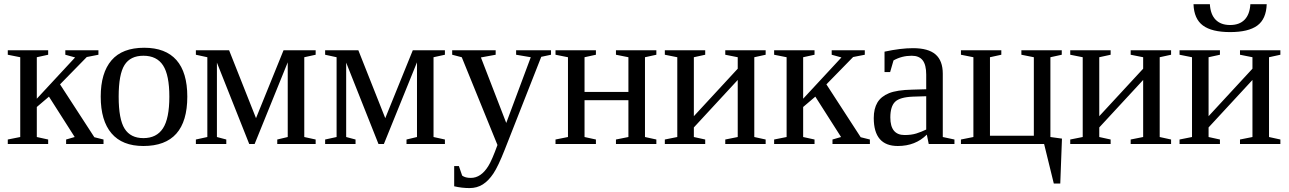

<svg xmlns="http://www.w3.org/2000/svg" viewBox="-20 -705 6312 940"><path d="M79.1 -424.8 18.1 -437V-459H215.8V-437L160.2 -424.8V-221.7L347.7 -423.8L299.8 -437V-459H461.9V-437L404.8 -425.8L273.9 -292L441.9 -33.2L486.8 -22V0H303.7V-22L345.7 -34.2L219.7 -231.9L160.2 -181.2V-34.2L215.8 -22V0H18.1V-22L79.1 -34.2Z M897 -231.9Q897 9.8 682.1 9.8Q578.6 9.8 525.9 -52.2Q473.1 -114.3 473.1 -231.9Q473.1 -348.1 525.9 -409.7Q578.6 -471.2 686 -471.2Q790.5 -471.2 843.8 -410.9Q897 -350.6 897 -231.9ZM809.1 -231.9Q809.1 -337.4 778.3 -384.8Q747.6 -432.1 682.1 -432.1Q618.2 -432.1 589.6 -386.7Q561 -341.3 561 -231.9Q561 -121.1 590.1 -75Q619.1 -28.8 682.1 -28.8Q746.6 -28.8 777.8 -76.7Q809.1 -124.5 809.1 -231.9Z M995.1 -424.8 939 -437V-459H1101.6L1233.4 -126.5L1368.2 -459H1525.4V-437L1469.7 -424.8V-34.2L1525.4 -22V0H1337.4V-22L1388.7 -34.2V-399.9L1226.6 0H1200.2L1042 -398.4V-34.2L1087.9 -22V0H939V-22L995.1 -34.2Z M1627.9 -424.8 1571.8 -437V-459H1734.4L1866.2 -126.5L2001 -459H2158.2V-437L2102.5 -424.8V-34.2L2158.2 -22V0H1970.2V-22L2021.5 -34.2V-399.9L1859.4 0H1833L1674.8 -398.4V-34.2L1720.7 -22V0H1571.8V-22L1627.9 -34.2Z M2278.8 215.8Q2240.7 215.8 2203.6 207V107.9H2226.6L2242.7 154.8Q2257.8 166 2284.7 166Q2310.1 166 2331.5 151.4Q2353 136.7 2370.8 107.9Q2388.7 79.1 2415.5 4.9L2240.7 -424.8L2193.8 -437V-459H2406.7V-437L2334.5 -423.8L2458.5 -103L2578.6 -424.8L2506.8 -437V-459H2677.7V-437L2629.9 -426.8L2450.7 28.8Q2418.9 109.4 2395.5 144.5Q2372.1 179.7 2343.8 197.8Q2315.4 215.8 2278.8 215.8Z M2760.7 -424.8 2699.7 -437V-459H2897.5V-437L2841.8 -424.8V-254.9H3056.6V-424.8L2995.6 -437V-459H3193.4V-437L3137.7 -424.8V-34.2L3193.4 -22V0H2995.6V-22L3056.6 -34.2V-214.4H2841.8V-34.2L2897.5 -22V0H2699.7V-22L2760.7 -34.2Z M3295.9 -424.8 3234.9 -437V-459H3432.6V-437L3377 -424.8V-136.2L3591.8 -368.7V-424.8L3530.8 -437V-459H3728.5V-437L3672.9 -424.8V-34.2L3728.5 -22V0H3530.8V-22L3591.8 -34.2V-313.5L3377 -81.1V-34.2L3432.6 -22V0H3234.9V-22L3295.9 -34.2Z M3831.1 -424.8 3770 -437V-459H3967.8V-437L3912.1 -424.8V-221.7L4099.6 -423.8L4051.8 -437V-459H4213.9V-437L4156.7 -425.8L4025.9 -292L4193.8 -33.2L4238.8 -22V0H4055.7V-22L4097.7 -34.2L3971.7 -231.9L3912.1 -181.2V-34.2L3967.8 -22V0H3770V-22L3831.1 -34.2Z M4449.7 -469.2Q4524.9 -469.2 4560.3 -438.5Q4595.7 -407.7 4595.7 -344.2V-34.2L4652.8 -22V0H4526.9L4517.6 -45.9Q4461.9 9.8 4375.5 9.8Q4257.8 9.8 4257.8 -127Q4257.8 -172.9 4275.6 -202.9Q4293.5 -232.9 4332.5 -248.8Q4371.6 -264.6 4445.8 -266.1L4514.6 -268.1V-339.8Q4514.6 -387.2 4497.3 -409.7Q4480 -432.1 4443.8 -432.1Q4395 -432.1 4354.5 -409.2L4337.9 -352.1H4310.5V-452.1Q4389.6 -469.2 4449.7 -469.2ZM4514.6 -233.9 4450.7 -231.9Q4385.3 -229.5 4362.1 -206.5Q4338.9 -183.6 4338.9 -129.9Q4338.9 -43.9 4408.7 -43.9Q4441.9 -43.9 4466.1 -51.5Q4490.2 -59.1 4514.6 -70.8Z M4684.6 0V-22L4745.6 -34.2V-424.8L4684.6 -437V-459H4882.3V-437L4826.7 -424.8V-40.5H5041.5V-424.8L4980.5 -437V-459H5178.2V-437L5122.6 -424.8V-34.2L5179.2 -26.4L5170.9 193.4H5139.2L5091.8 0Z M5280.8 -424.8 5219.7 -437V-459H5417.5V-437L5361.8 -424.8V-136.2L5576.7 -368.7V-424.8L5515.6 -437V-459H5713.4V-437L5657.7 -424.8V-34.2L5713.4 -22V0H5515.6V-22L5576.7 -34.2V-313.5L5361.8 -81.1V-34.2L5417.5 -22V0H5219.7V-22L5280.8 -34.2Z M5815.9 -424.8 5754.9 -437V-459H5952.6V-437L5897 -424.8V-136.2L6111.8 -368.7V-424.8L6050.8 -437V-459H6248.5V-437L6192.9 -424.8V-34.2L6248.5 -22V0H6050.8V-22L6111.8 -34.2V-313.5L5897 -81.1V-34.2L5952.6 -22V0H5754.9V-22L5815.9 -34.2ZM6002.4 -547.9Q5913.1 -547.9 5869.4 -580.1Q5825.7 -612.3 5823.2 -684.6H5903.3Q5906.2 -634.3 5931.6 -608.4Q5957 -582.5 6002.4 -582.5Q6047.9 -582.5 6073.2 -608.4Q6098.6 -634.3 6101.6 -684.6H6181.6Q6179.2 -611.8 6135.5 -579.8Q6091.8 -547.9 6002.4 -547.9Z"/></svg>

Font: Tinos
Style: Regular
Weight: 400
Designer: Steve Matteson
Foundry: Monotype Imaging Inc.
Version: Version 1.23